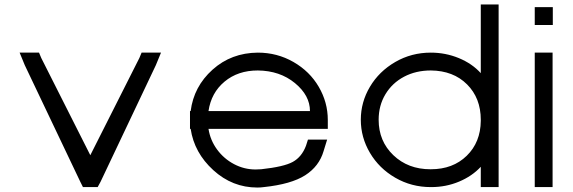

<svg xmlns="http://www.w3.org/2000/svg" viewBox="-20 -819 2571 861"><path d="M91 -527 68 -583H155L165 -559L385 -123L605 -559L615 -583H702L679 -527L431 -4L418 20H352L340 -4Z M915 -321H1370Q1370 -391 1302.5 -446.5Q1235 -502 1136 -503Q1047 -503 987 -453Q927 -403 915 -321ZM835 -241H832V-281V-321H835Q849 -431 933 -506.5Q1017 -582 1136 -583Q1223 -583 1296 -541Q1369 -499 1409.5 -429.5Q1450 -360 1450 -281V-241H1410H915Q923 -190 953.5 -148.5Q984 -107 1029.5 -83Q1075 -59 1126 -59Q1138 -59 1150 -60H1151Q1253 -71 1293 -93Q1333 -115 1352 -165L1361 -193H1447L1431 -141Q1411 -73 1348.5 -33Q1286 7 1163 20Q1149 22 1134 22Q1022 22 936.5 -56Q851 -134 835 -241Z M1598 -282Q1598 -361 1639 -430Q1680 -499 1752.5 -541Q1825 -583 1912 -583Q1978 -583 2037.5 -558.5Q2097 -534 2136 -491V-759V-799H2216V-759V-286V-282V-20V20H2136V-20V-71Q2097 -29 2038.5 -4.5Q1980 20 1914 20Q1913 20 1912 20Q1825 20 1752.5 -22Q1680 -64 1639 -133.5Q1598 -203 1598 -282ZM1678 -282Q1678 -186 1744 -123Q1810 -60 1910 -60Q1911 -60 1912 -60Q2011 -60 2073 -120.5Q2135 -181 2136 -277V-282Q2136 -379 2074.5 -440.5Q2013 -502 1912 -503Q1845 -503 1792 -475Q1739 -447 1708.5 -396.5Q1678 -346 1678 -282Z M2418 -707H2378V-787H2418H2419H2459V-707H2419ZM2378 -543V-583H2458V-543V-20V20H2378V-20Z"/></svg>

Font: Nordica Advanced
Style: RegularExtended
Weight: 300
Version: Version 1.07